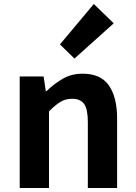

<svg xmlns="http://www.w3.org/2000/svg" viewBox="-20 -944 681 964"><path d="M79 0V-560H199L210 -486H213Q250 -522 294 -548Q338 -574 395 -574Q486 -574 527 -514.5Q568 -455 568 -349V0H421V-331Q421 -396 402.5 -422Q384 -448 342 -448Q308 -448 282.5 -432Q257 -416 226 -385V0ZM354 -650 281 -721 451 -924 551 -827Z"/></svg>

Font: Noto Sans KR
Style: Bold
Weight: 700
Designer: Ryoko NISHIZUKA  (kana, bopomofo & ideographs); Paul D. Hunt (Latin, Greek & Cyrillic); Sandoll Communications , Soo-you
Foundry: Adobe
Version: Version 2.004-H2;hotconv 1.0.118;makeotfexe 2.5.65603